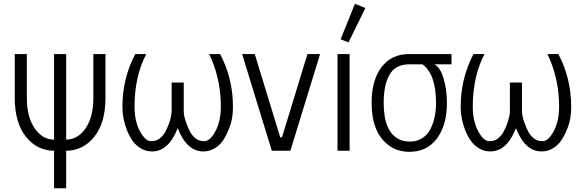

<svg xmlns="http://www.w3.org/2000/svg" viewBox="-20 -803 3100 1023"><path d="M332.5 0V200.2H268.1V0Q179.7 0 120.1 -71.8Q58.6 -147 58.6 -282.2V-515.1H123V-282.2Q123 -179.2 164.8 -119.1Q206.5 -59.1 268.1 -59.1V-515.1H332.5V-59.1Q394 -59.1 435.8 -119.1Q477.5 -179.2 477.5 -282.2V-515.1H542V-282.2Q542 -148.9 482.4 -74.5Q422.9 0 332.5 0Z M926.8 -120.1Q878.4 3.9 790 3.9Q758.8 3.9 731.9 -11.5Q705.1 -26.9 687.3 -51.8Q669.4 -76.7 656.7 -108.4Q632.3 -169.4 632.3 -234.4Q632.3 -385.3 700.7 -515.1H759.3Q696.8 -396 696.8 -234.4Q696.8 -142.1 738.3 -83Q760.3 -50.8 786.1 -50.8Q812 -50.8 830.6 -65.2Q849.1 -79.6 860.4 -100.1Q871.6 -120.6 879.9 -143.6Q894.5 -186.5 894.5 -210.4V-363.3H959V-210.4Q959 -186.5 970.5 -153.6Q981.9 -120.6 993.2 -100.1Q1004.4 -79.6 1022.9 -65.2Q1041.5 -50.8 1067.4 -50.8Q1093.3 -50.8 1115.2 -83Q1156.7 -142.1 1156.7 -234.4Q1156.7 -369.1 1107.4 -486.3Q1099.6 -504.9 1094.2 -515.1H1152.8Q1221.2 -385.3 1221.2 -234.4Q1221.2 -169.4 1202.6 -123Q1184.1 -76.7 1166.3 -51.8Q1148.4 -26.9 1121.6 -11.5Q1094.7 3.9 1063.5 3.9Q975.1 3.9 926.8 -120.1Z M1270 -515.1H1337.4L1473.1 -71.3H1482.4L1618.2 -515.1H1685.5L1527.3 0H1428.2Z M1794.9 -593.8 1871.1 -782.7 1926.8 -760.3 1836.9 -577.1ZM1778.3 0V-515.1H1842.8V0Z M2293.5 -460.4Q2324.7 -446.8 2343 -386.5Q2361.3 -326.2 2361.3 -254.4Q2361.3 -137.2 2308.6 -65.7Q2255.9 5.9 2161.1 5.9Q2097.7 5.9 2051.8 -28.3Q1960 -95.7 1960 -254.9Q1960 -375.5 2012.7 -445.3Q2065.4 -515.1 2161.1 -515.1H2385.7V-460.4ZM2161.1 -460.4Q2086.4 -460.4 2054.7 -403.8Q2024.4 -350.1 2024.4 -254.9Q2024.4 -102.1 2105 -61.5Q2129.4 -48.8 2165 -48.8Q2200.7 -48.8 2229.5 -66.9Q2258.3 -85 2273.9 -116.2Q2303.2 -175.3 2303.2 -254.4Q2303.2 -407.7 2231 -460.4Z M2729 -120.1Q2680.7 3.9 2592.3 3.9Q2561 3.9 2534.2 -11.5Q2507.3 -26.9 2489.5 -51.8Q2471.7 -76.7 2459 -108.4Q2434.6 -169.4 2434.6 -234.4Q2434.6 -385.3 2502.9 -515.1H2561.5Q2499 -396 2499 -234.4Q2499 -142.1 2540.5 -83Q2562.5 -50.8 2588.4 -50.8Q2614.3 -50.8 2632.8 -65.2Q2651.4 -79.6 2662.6 -100.1Q2673.8 -120.6 2682.1 -143.6Q2696.8 -186.5 2696.8 -210.4V-363.3H2761.2V-210.4Q2761.2 -186.5 2772.7 -153.6Q2784.2 -120.6 2795.4 -100.1Q2806.6 -79.6 2825.2 -65.2Q2843.8 -50.8 2869.6 -50.8Q2895.5 -50.8 2917.5 -83Q2959 -142.1 2959 -234.4Q2959 -369.1 2909.7 -486.3Q2901.9 -504.9 2896.5 -515.1H2955.1Q3023.4 -385.3 3023.4 -234.4Q3023.4 -169.4 3004.9 -123Q2986.3 -76.7 2968.5 -51.8Q2950.7 -26.9 2923.8 -11.5Q2897 3.9 2865.7 3.9Q2777.3 3.9 2729 -120.1Z"/></svg>

Font: News Cycle
Style: Regular
Weight: 500
Version: Version 0.5.2